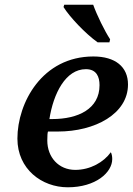

<svg xmlns="http://www.w3.org/2000/svg" viewBox="-20 -786 566 816"><path d="M395 -606H445L448 -619C425 -654 392 -721 376 -766H253L250 -756C276 -714 343 -643 395 -606ZM268 10C387 10 457 -53 457 -110C457 -121 455 -132 451 -139C421 -97 364 -64 300 -64C229 -64 181 -118 181 -189C181 -209 182 -223 184 -227H226C384 -227 524 -302 524 -427C524 -502 470 -546 377 -546C159 -546 54 -349 54 -197C54 -67 158 10 268 10ZM190 -280C207 -389 259 -492 345 -492C390 -492 403 -460 403 -424C403 -323 312 -280 202 -280Z"/></svg>

Font: Noto Serif Semi
Style: Italic
Weight: 600
Italic angle: -12°
Designer: Monotype Design Team
Foundry: Monotype Imaging Inc.
Version: Version 1.901